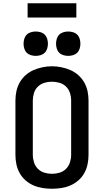

<svg xmlns="http://www.w3.org/2000/svg" viewBox="-20 -1154 640 1182"><path d="M300 8Q271 8 242 3.5Q213 -1 186.5 -12.5Q160 -24 137.5 -43.5Q115 -63 101 -88.5Q87 -114 81 -142.5Q75 -171 75 -200V-535Q75 -564 81 -592.5Q87 -621 101.5 -646.5Q116 -672 138 -691.5Q160 -711 186.5 -722.5Q213 -734 242 -740Q271 -746 300 -746Q329 -746 358 -740Q387 -734 413.5 -722.5Q440 -711 462 -691.5Q484 -672 498.5 -646.5Q513 -621 519 -592.5Q525 -564 525 -535V-200Q525 -171 519 -142.5Q513 -114 499 -88.5Q485 -63 462.5 -43.5Q440 -24 413.5 -12.5Q387 -1 358 3.5Q329 8 300 8ZM300 -84Q324 -84 347 -91Q370 -98 386.5 -114.5Q403 -131 410.5 -154Q418 -177 418 -200V-535Q418 -559 410.5 -582Q403 -605 386 -621.5Q369 -638 345.5 -644.5Q322 -651 299 -651Q275 -651 252.5 -644Q230 -637 213 -620.5Q196 -604 189 -581Q182 -558 182 -535V-200Q182 -177 189.5 -154Q197 -131 213.5 -114.5Q230 -98 253 -91Q276 -84 300 -84ZM400 -810Q385 -810 370 -814.5Q355 -819 344.5 -829.5Q334 -840 329.5 -855Q325 -870 325 -885Q325 -900 329.5 -915Q334 -930 344.5 -940.5Q355 -951 370 -955.5Q385 -960 400 -960Q415 -960 430 -955.5Q445 -951 455.5 -940.5Q466 -930 470.5 -915Q475 -900 475 -885Q475 -870 470.5 -855Q466 -840 455.5 -829.5Q445 -819 430 -814.5Q415 -810 400 -810ZM200 -810Q185 -810 170 -814.5Q155 -819 144.5 -829.5Q134 -840 129.5 -855Q125 -870 125 -885Q125 -900 129.5 -915Q134 -930 144.5 -940.5Q155 -951 170 -955.5Q185 -960 200 -960Q215 -960 230 -955.5Q245 -951 255.5 -940.5Q266 -930 270.5 -915Q275 -900 275 -885Q275 -870 270.5 -855Q266 -840 255.5 -829.5Q245 -819 230 -814.5Q215 -810 200 -810ZM150 -1046V-1134H450V-1046Z"/></svg>

Font: Iosevka Curly SmBdEx
Style: Regular
Weight: 600
Width: 7
Monospace: yes
Designer: Belleve Invis
Foundry: Belleve Invis
Version: Version 11.1.0; ttfautohint (v1.8.3)